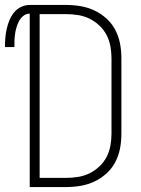

<svg xmlns="http://www.w3.org/2000/svg" viewBox="-51 -755 571 775"><path d="M217 0H69V-700Q55 -700 44 -691.5Q33 -683 26.5 -671Q20 -659 16 -646Q12 -633 10 -619.5Q8 -606 7.5 -592.5Q7 -579 7 -565H-31Q-31 -583 -29.5 -601.5Q-28 -620 -24 -638Q-20 -656 -13 -673Q-6 -690 5.5 -704.5Q17 -719 34 -727Q51 -735 69 -735H217Q246 -735 275 -730Q304 -725 330.5 -712.5Q357 -700 379 -680Q401 -660 414.5 -634Q428 -608 433.5 -579Q439 -550 439 -521V-215Q439 -185 433.5 -156Q428 -127 414.5 -101Q401 -75 379 -55Q357 -35 330.5 -22.5Q304 -10 275 -5Q246 0 217 0ZM109 -37H216Q241 -37 265 -41Q289 -45 310.5 -55.5Q332 -66 350 -83Q368 -100 379 -121Q390 -142 394.5 -166Q399 -190 399 -215V-521Q399 -545 394.5 -569Q390 -593 379 -614Q368 -635 350 -652Q332 -669 310.5 -679.5Q289 -690 265 -694Q241 -698 216 -698H109Z"/></svg>

Font: Iosevka Term Curly Extralight
Style: Regular
Weight: 200
Designer: Belleve Invis
Foundry: Belleve Invis
Version: Version 32.3.0